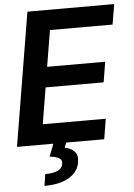

<svg xmlns="http://www.w3.org/2000/svg" viewBox="-62 -774 726 1044"><g transform="rotate(-5 301.0 -252.0)"><path d="M7.3 0 127.9 -727.5H601.6L583 -617.2H241.2L208.5 -419.4H525.4L507.3 -308.6H190.4L157.7 -110.4H501.5L483.4 0ZM207 -2.9H276.9L265.1 27.3Q298.3 32.7 318.1 53.5Q337.9 74.2 330.6 112.8Q323.2 163.6 272.7 194.1Q222.2 224.6 137.7 224.1L147.5 160.6Q188 161.1 213.6 150.1Q239.3 139.2 243.7 116.2Q248.5 93.8 232.7 83Q216.8 72.3 179.2 68.4Z"/></g></svg>

Font: Inter Tight SemiBold
Style: Italic
Weight: 600
Italic angle: -9.39999°
Designer: Rasmus Andersson
Foundry: rsms
Version: Version 3.004